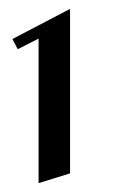

<svg xmlns="http://www.w3.org/2000/svg" viewBox="-20 -723 265 433"><path d="M8 -635 20 -612 67 -636V-310L138 -332V-703Z"/></svg>

Font: Amita
Style: Regular
Weight: 400
Designer: Eduardo Rodriguez Tunni, Modular Infotech, Brian J. Bonislawsky
Foundry: Eduardo Rodriguez Tunni, Modular Infotech, Brian J. Bonislawsky
Version: Version 1.004